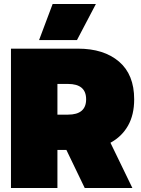

<svg xmlns="http://www.w3.org/2000/svg" viewBox="-20 -943 708 963"><path d="M244 -923H461L366 -742H176ZM35 -699H371Q501 -699 577 -634Q653 -569 653 -445Q653 -367 622 -312.5Q591 -258 534 -227L644 0H405L313 -191H268V0H35ZM321 -368Q412 -368 412 -445Q412 -522 321 -522H268V-368Z"/></svg>

Font: Prompt Black
Style: Regular
Weight: 900
Designer: Katatrad Team
Foundry: CadsonDemak
Version: Version 1.001